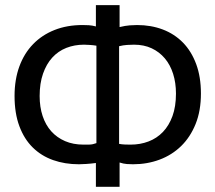

<svg xmlns="http://www.w3.org/2000/svg" viewBox="-20 -701 830 740"><path d="M349.6 -72.8Q331.1 -70.3 313 -69.1Q294.9 -67.9 284.2 -67.9Q230 -67.9 184.6 -84Q139.2 -100.1 106.2 -132.6Q73.2 -165 54.7 -214.6Q36.1 -264.2 36.1 -331.1Q36.1 -394.5 54.7 -445.1Q73.2 -495.6 107.7 -531Q142.1 -566.4 190.2 -585.4Q238.3 -604.5 297.9 -604.5Q309.6 -604.5 322.5 -603.8Q335.4 -603 349.6 -599.1V-681.2H440.9V-596.7Q463.4 -602.1 480.2 -603.3Q497.1 -604.5 508.3 -604.5Q562 -604.5 607.2 -587.4Q652.3 -570.3 685.1 -536.9Q717.8 -503.4 736.1 -454.1Q754.4 -404.8 754.4 -340.3Q754.4 -273.9 733.9 -223.1Q713.4 -172.4 678 -137.9Q642.6 -103.5 595 -85.7Q547.4 -67.9 492.7 -67.9Q482.4 -67.9 469 -68.8Q455.6 -69.8 440.9 -74.7V19H349.6ZM496.6 -528.8Q483.9 -528.8 469.5 -527.8Q455.1 -526.9 439 -522.9V-146.5Q449.2 -144.5 461.9 -144Q474.6 -143.6 483.4 -143.6Q520.5 -143.6 552.5 -155.8Q584.5 -168 607.9 -192.4Q631.3 -216.8 644.8 -253.7Q658.2 -290.5 658.2 -340.3Q658.2 -381.8 647.2 -416.5Q636.2 -451.2 615.2 -476.1Q594.2 -501 564.5 -514.9Q534.7 -528.8 496.6 -528.8ZM301.8 -143.6Q313 -143.6 325.2 -143.8Q337.4 -144 351.6 -149.4V-524.9Q339.8 -526.9 326.4 -527.8Q313 -528.8 303.7 -528.8Q267.1 -528.8 235.6 -516.4Q204.1 -503.9 181.4 -479Q158.7 -454.1 145.8 -417Q132.8 -379.9 132.8 -331.1Q132.8 -288.6 144.3 -253.9Q155.8 -219.2 177.7 -194.8Q199.7 -170.4 231 -157Q262.2 -143.6 301.8 -143.6Z"/></svg>

Font: PT Astra Sans
Style: Regular
Weight: 400
Designer: A.Korolkova, I. Chaeva
Foundry: ParaType Ltd
Version: Version 1.001; ttfautohint (v1.6)